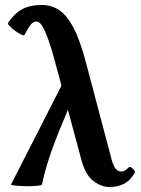

<svg xmlns="http://www.w3.org/2000/svg" viewBox="-20 -745 569 776"><path d="M424 11Q390 11 358 -13Q326 -37 310 -95L207 -478Q188 -551 173.5 -589.5Q159 -628 148.5 -643Q138 -658 128 -658Q120 -658 113.5 -654Q107 -650 99 -638.5Q91 -627 79 -604Q77 -600 65.5 -605.5Q54 -611 41 -620.5Q28 -630 19 -639.5Q10 -649 12 -652Q39 -692 71 -708.5Q103 -725 149 -725Q187 -725 218.5 -704.5Q250 -684 277 -633Q304 -582 328 -490L428 -112Q437 -75 447 -63.5Q457 -52 469 -52Q477 -52 484 -55.5Q491 -59 501 -69Q504 -72 510.5 -68Q517 -64 522 -58Q527 -52 525 -48Q509 -17 482.5 -3Q456 11 424 11ZM25 0 254 -449 289 -385 216 -208Q191 -146 174.5 -93.5Q158 -41 150 0Q149 4 129.5 6Q110 8 85 7.5Q60 7 41.5 5Q23 3 25 0Z"/></svg>

Font: Junicode VF
Style: Regular
Weight: 400
Designer: Peter S. Baker
Version: Version 2.213